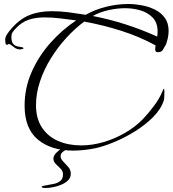

<svg xmlns="http://www.w3.org/2000/svg" viewBox="-20 -700 863 960"><path d="M346 53Q236 53 169.5 -2Q103 -57 103 -172Q103 -260 138 -339.5Q173 -419 231.5 -485Q290 -551 361 -598Q322 -603 282 -608Q242 -613 203 -613Q158 -613 122.5 -601Q87 -589 56 -555Q47 -545 42 -537Q37 -529 37 -515Q37 -492 45 -482Q53 -472 64 -469Q75 -466 85 -465Q95 -464 98 -459Q97 -456 91 -454.5Q85 -453 81 -453Q66 -453 55.5 -460Q45 -467 37.5 -473.5Q30 -480 24 -480Q22 -480 20.5 -478Q19 -476 16 -476Q8 -476 7 -487.5Q6 -499 6 -503Q6 -514 15 -528Q24 -542 31 -550Q74 -602 123.5 -623Q173 -644 239 -644Q282 -644 324 -638.5Q366 -633 408 -626Q457 -653 512 -666.5Q567 -680 622 -680Q654 -680 689 -673.5Q724 -667 754.5 -652Q785 -637 804 -611Q823 -585 823 -546Q823 -515 812 -485Q812 -481 810.5 -478.5Q809 -476 807 -473Q800 -460 793.5 -449.5Q787 -439 769 -439Q756 -439 756 -453Q756 -458 756.5 -463.5Q757 -469 758 -473Q678 -517 584.5 -546.5Q491 -576 401 -592Q355 -558 312 -511Q269 -464 234.5 -408.5Q200 -353 180 -293Q160 -233 160 -174Q160 -107 190 -62Q220 -17 271 5Q322 27 386 27Q441 27 497.5 10.5Q554 -6 605 -35.5Q656 -65 694 -104Q721 -132 749.5 -170Q778 -208 793 -245Q793 -246 795.5 -251Q798 -256 799 -256Q801 -256 801.5 -250Q802 -244 802 -243Q802 -238 801.5 -220.5Q801 -203 799 -198Q785 -154 745.5 -114.5Q706 -75 654.5 -43Q603 -11 549.5 11Q496 33 453 42Q427 47 400 50Q373 53 346 53ZM766 -517Q767 -523 767.5 -529Q768 -535 768 -542Q768 -587 743 -612.5Q718 -638 681 -648.5Q644 -659 606 -659Q566 -659 523 -649.5Q480 -640 444 -620Q527 -604 608 -578Q689 -552 766 -517ZM209 240Q196 240 192 238Q188 236 188 233Q188 230 219 225Q233 223 251 219Q269 215 282 204.5Q295 194 295 172Q295 155 283 143.5Q271 132 259 120Q247 108 247 93Q247 77 265.5 60Q284 43 305 36H308Q313 36 317.5 37.5Q322 39 323 41Q307 49 295 58.5Q283 68 283 81Q283 94 295.5 107Q308 120 321 134.5Q334 149 334 169Q334 188 320.5 201.5Q307 215 286.5 223.5Q266 232 245 236Q224 240 209 240Z"/></svg>

Font: Beau Rivage
Style: Regular
Weight: 400
Designer: Robert E. Leuschke
Foundry: Robert E. Leuschke
Version: Version 1.010; ttfautohint (v1.8.3)